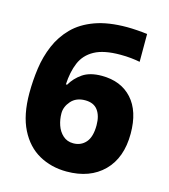

<svg xmlns="http://www.w3.org/2000/svg" viewBox="-109 -810 798 907"><g transform="rotate(15 289.5 -356.5)"><path d="M35 -303Q35 -364 43.5 -424.5Q52 -485 75 -539Q98 -593 139 -634.5Q180 -676 244.5 -699.5Q309 -723 401 -723Q422 -723 451 -721Q480 -719 500 -716V-580Q480 -584 456 -586.5Q432 -589 404 -589Q323 -589 277.5 -564Q232 -539 213 -493.5Q194 -448 191 -387H197Q217 -422 252 -446Q287 -470 345 -470Q439 -470 493 -410.5Q547 -351 547 -241Q547 -123 480.5 -56.5Q414 10 300 10Q225 10 165 -23.5Q105 -57 70 -126.5Q35 -196 35 -303ZM296 -127Q334 -127 357.5 -154Q381 -181 381 -238Q381 -284 361 -311Q341 -338 299 -338Q255 -338 230.5 -310Q206 -282 206 -250Q206 -220 215.5 -192Q225 -164 245.5 -145.5Q266 -127 296 -127Z"/></g></svg>

Font: Noto Kufi Arabic ExtraBold
Style: Regular
Weight: 800
Designer: Monotype Design Team, David Williams, Khaled Hosny
Foundry: Google LLC
Version: Version 2.109; ttfautohint (v1.8.4.7-5d5b)